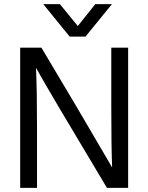

<svg xmlns="http://www.w3.org/2000/svg" viewBox="-20 -903 713 923"><path d="M391 -727H315L188 -883H268L354 -778L438 -883H518ZM158 0H77V-674H179L348 -390L519 -98Q515 -195 515 -389V-674H596V0H494Q214 -467 153 -577Q158 -473 158 -284Z"/></svg>

Font: Hind Colombo
Style: Regular
Weight: 400
Designer: Jyotish Sonowal, Aditi Pimprikar
Foundry: Indian Type Foundry
Version: Version 1.000;PS 1.0;hotconv 1.0.86;makeotf.lib2.5.63406; tt